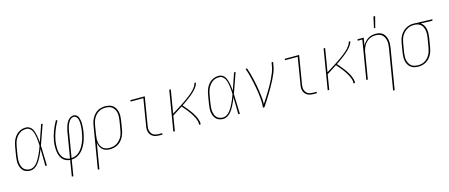

<svg xmlns="http://www.w3.org/2000/svg" viewBox="-55 -1466 5625 2403"><g transform="rotate(-15 2758.0 -264.5)"><path d="M168 8Q142 8 118 0.5Q94 -7 77 -24Q60 -41 50 -63.5Q40 -86 36.5 -110.5Q33 -135 34.5 -161Q36 -187 40 -213L60 -333Q64 -357 71 -380.5Q78 -404 89.5 -426.5Q101 -449 118 -468.5Q135 -488 156.5 -502Q178 -516 202 -522Q226 -528 250 -528Q275 -528 295.5 -516Q316 -504 328.5 -484.5Q341 -465 348 -442.5Q355 -420 360 -397Q365 -374 367.5 -350Q370 -326 372 -302Q391 -356 409.5 -410.5Q428 -465 447 -520H467Q443 -455 421 -390Q399 -325 375 -260Q378 -195 379 -130Q380 -65 383 0H363Q362 -55 361.5 -110Q361 -165 359 -221Q350 -196 339.5 -172.5Q329 -149 317.5 -125.5Q306 -102 291.5 -79.5Q277 -57 259 -37.5Q241 -18 217 -5Q193 8 168 8ZM168 -10Q188 -10 207.5 -19.5Q227 -29 242 -43.5Q257 -58 269.5 -75.5Q282 -93 292 -111.5Q302 -130 311 -148.5Q320 -167 328.5 -186Q337 -205 344 -224.5Q351 -244 358 -263Q357 -288 355.5 -313.5Q354 -339 350.5 -363.5Q347 -388 341.5 -412Q336 -436 325.5 -457.5Q315 -479 295.5 -494.5Q276 -510 250 -510Q228 -510 206 -504.5Q184 -499 165 -485.5Q146 -472 131 -454Q116 -436 105.5 -415.5Q95 -395 89 -373.5Q83 -352 79 -330L59 -210Q56 -187 54.5 -164Q53 -141 56 -119Q59 -97 66.5 -76.5Q74 -56 88.5 -40.5Q103 -25 124 -17.5Q145 -10 168 -10Z M648 215 682 8Q652 6 625.5 -7Q599 -20 581.5 -42.5Q564 -65 555 -93Q546 -121 543 -151Q540 -181 541 -211.5Q542 -242 547 -273Q558 -337 581.5 -399Q605 -461 639 -520L656 -511Q623 -454 600 -393Q577 -332 566 -270Q562 -242 560.5 -214Q559 -186 561 -158.5Q563 -131 571 -105Q579 -79 594.5 -58Q610 -37 634 -24.5Q658 -12 685 -10L740 -343Q744 -362 748.5 -380.5Q753 -399 759.5 -417.5Q766 -436 775 -453.5Q784 -471 797.5 -486Q811 -501 829 -510.5Q847 -520 866 -520Q883 -520 897.5 -511.5Q912 -503 920.5 -489.5Q929 -476 933 -460Q937 -444 939.5 -427.5Q942 -411 942 -394Q942 -377 941 -359.5Q940 -342 938.5 -324.5Q937 -307 934 -290Q930 -266 924.5 -241.5Q919 -217 911.5 -193Q904 -169 893.5 -145.5Q883 -122 869 -99.5Q855 -77 837.5 -57.5Q820 -38 798 -23Q776 -8 751.5 -0.5Q727 7 702 8L668 215ZM705 -10Q728 -12 751 -19.5Q774 -27 793.5 -42Q813 -57 828.5 -76Q844 -95 856 -116Q868 -137 877.5 -159Q887 -181 894 -203Q901 -225 905.5 -247.5Q910 -270 914 -293Q917 -308 919 -323.5Q921 -339 922 -354.5Q923 -370 923 -385Q923 -400 922 -415Q921 -430 918 -444.5Q915 -459 908.5 -472Q902 -485 890 -493.5Q878 -502 863 -502Q846 -502 831 -492Q816 -482 805.5 -467.5Q795 -453 788 -437.5Q781 -422 775.5 -405.5Q770 -389 766.5 -373Q763 -357 760 -340Z M985 215 1076 -333Q1080 -358 1087.5 -382Q1095 -406 1108 -429Q1121 -452 1139.5 -471.5Q1158 -491 1180.5 -504Q1203 -517 1228 -522.5Q1253 -528 1278 -528Q1305 -528 1331 -521.5Q1357 -515 1376.5 -499.5Q1396 -484 1408.5 -461.5Q1421 -439 1426.5 -413.5Q1432 -388 1431 -361Q1430 -334 1426 -307L1406 -187Q1402 -162 1393.5 -137.5Q1385 -113 1372 -90Q1359 -67 1340.5 -48Q1322 -29 1298.5 -16Q1275 -3 1249.5 2.5Q1224 8 1199 8Q1172 8 1146.5 0.5Q1121 -7 1103 -24Q1085 -41 1074 -65Q1063 -89 1060 -115L1005 215ZM1198 -10Q1221 -10 1244.5 -15Q1268 -20 1289 -32Q1310 -44 1327 -62Q1344 -80 1356.5 -101Q1369 -122 1375.5 -144.5Q1382 -167 1386 -190L1406 -310Q1410 -334 1411 -358.5Q1412 -383 1408 -405.5Q1404 -428 1393 -448.5Q1382 -469 1365 -483.5Q1348 -498 1325 -504Q1302 -510 1277 -510Q1255 -510 1232 -505Q1209 -500 1188.5 -487.5Q1168 -475 1151.5 -457Q1135 -439 1123.5 -418Q1112 -397 1105.5 -375Q1099 -353 1095 -330L1076 -211Q1072 -187 1071 -163Q1070 -139 1073.5 -116.5Q1077 -94 1086.5 -73Q1096 -52 1113 -37.5Q1130 -23 1152 -16.5Q1174 -10 1198 -10Z M1840 0Q1819 0 1799 -3.5Q1779 -7 1761.5 -16.5Q1744 -26 1731.5 -41Q1719 -56 1712.5 -74.5Q1706 -93 1706 -114Q1706 -135 1710 -156L1767 -502H1603V-520H1790L1729 -153Q1726 -135 1726 -117Q1726 -99 1731.5 -83Q1737 -67 1747 -53.5Q1757 -40 1772 -32Q1787 -24 1804.5 -21Q1822 -18 1840 -18H1881V0Z M2021 0 2107 -520H2127L2077 -219Q2097 -231 2117.5 -243.5Q2138 -256 2158 -269Q2178 -282 2198 -294.5Q2218 -307 2238 -320.5Q2258 -334 2277.5 -348Q2297 -362 2315.5 -376.5Q2334 -391 2352.5 -406.5Q2371 -422 2387 -440Q2403 -458 2416 -478Q2429 -498 2433 -520H2453Q2449 -500 2438.5 -482Q2428 -464 2414.5 -447.5Q2401 -431 2385.5 -416Q2370 -401 2354 -387.5Q2338 -374 2321 -361Q2304 -348 2287 -335.5Q2270 -323 2252.5 -311Q2235 -299 2217 -287Q2231 -272 2244 -256Q2257 -240 2270 -224Q2283 -208 2296 -191Q2309 -174 2320 -157Q2331 -140 2341.5 -121.5Q2352 -103 2359.5 -84Q2367 -65 2372.5 -43.5Q2378 -22 2375 0H2355Q2358 -22 2353 -42.5Q2348 -63 2340 -81.5Q2332 -100 2322 -117.5Q2312 -135 2301.5 -151.5Q2291 -168 2278.5 -184.5Q2266 -201 2253.5 -216.5Q2241 -232 2228 -247Q2215 -262 2202 -277Q2170 -256 2137.5 -235.5Q2105 -215 2073 -195L2041 0Z M2668 8Q2642 8 2618 0.5Q2594 -7 2577 -24Q2560 -41 2550 -63.5Q2540 -86 2536.5 -110.5Q2533 -135 2534.5 -161Q2536 -187 2540 -213L2560 -333Q2564 -357 2571 -380.5Q2578 -404 2589.5 -426.5Q2601 -449 2618 -468.5Q2635 -488 2656.5 -502Q2678 -516 2702 -522Q2726 -528 2750 -528Q2775 -528 2795.5 -516Q2816 -504 2828.5 -484.5Q2841 -465 2848 -442.5Q2855 -420 2860 -397Q2865 -374 2867.5 -350Q2870 -326 2872 -302Q2891 -356 2909.5 -410.5Q2928 -465 2947 -520H2967Q2943 -455 2921 -390Q2899 -325 2875 -260Q2878 -195 2879 -130Q2880 -65 2883 0H2863Q2862 -55 2861.5 -110Q2861 -165 2859 -221Q2850 -196 2839.5 -172.5Q2829 -149 2817.5 -125.5Q2806 -102 2791.5 -79.5Q2777 -57 2759 -37.5Q2741 -18 2717 -5Q2693 8 2668 8ZM2668 -10Q2688 -10 2707.5 -19.5Q2727 -29 2742 -43.5Q2757 -58 2769.5 -75.5Q2782 -93 2792 -111.5Q2802 -130 2811 -148.5Q2820 -167 2828.5 -186Q2837 -205 2844 -224.5Q2851 -244 2858 -263Q2857 -288 2855.5 -313.5Q2854 -339 2850.5 -363.5Q2847 -388 2841.5 -412Q2836 -436 2825.5 -457.5Q2815 -479 2795.5 -494.5Q2776 -510 2750 -510Q2728 -510 2706 -504.5Q2684 -499 2665 -485.5Q2646 -472 2631 -454Q2616 -436 2605.5 -415.5Q2595 -395 2589 -373.5Q2583 -352 2579 -330L2559 -210Q2556 -187 2554.5 -164Q2553 -141 2556 -119Q2559 -97 2566.5 -76.5Q2574 -56 2588.5 -40.5Q2603 -25 2624 -17.5Q2645 -10 2668 -10Z M3181 0Q3187 -35 3185.5 -68.5Q3184 -102 3181 -135.5Q3178 -169 3173 -202Q3168 -235 3162 -267.5Q3156 -300 3149 -332.5Q3142 -365 3134.5 -397Q3127 -429 3118 -460Q3109 -491 3098 -522L3116 -528Q3130 -490 3141 -450Q3152 -410 3161 -370Q3170 -330 3178 -289.5Q3186 -249 3191.5 -207.5Q3197 -166 3201.5 -124.5Q3206 -83 3204 -40Q3227 -74 3249 -108.5Q3271 -143 3292 -177.5Q3313 -212 3333 -247.5Q3353 -283 3370 -319Q3387 -355 3402.5 -392.5Q3418 -430 3424 -468L3433 -520H3453L3444 -468Q3437 -426 3420.5 -385.5Q3404 -345 3384 -305.5Q3364 -266 3342 -227Q3320 -188 3297 -150Q3274 -112 3250 -74.5Q3226 -37 3201 0Z M3840 0Q3819 0 3799 -3.5Q3779 -7 3761.5 -16.5Q3744 -26 3731.5 -41Q3719 -56 3712.5 -74.5Q3706 -93 3706 -114Q3706 -135 3710 -156L3767 -502H3603V-520H3790L3729 -153Q3726 -135 3726 -117Q3726 -99 3731.5 -83Q3737 -67 3747 -53.5Q3757 -40 3772 -32Q3787 -24 3804.5 -21Q3822 -18 3840 -18H3881V0Z M4021 0 4107 -520H4127L4077 -219Q4097 -231 4117.5 -243.5Q4138 -256 4158 -269Q4178 -282 4198 -294.5Q4218 -307 4238 -320.5Q4258 -334 4277.5 -348Q4297 -362 4315.5 -376.5Q4334 -391 4352.5 -406.5Q4371 -422 4387 -440Q4403 -458 4416 -478Q4429 -498 4433 -520H4453Q4449 -500 4438.5 -482Q4428 -464 4414.5 -447.5Q4401 -431 4385.5 -416Q4370 -401 4354 -387.5Q4338 -374 4321 -361Q4304 -348 4287 -335.5Q4270 -323 4252.5 -311Q4235 -299 4217 -287Q4231 -272 4244 -256Q4257 -240 4270 -224Q4283 -208 4296 -191Q4309 -174 4320 -157Q4331 -140 4341.5 -121.5Q4352 -103 4359.5 -84Q4367 -65 4372.5 -43.5Q4378 -22 4375 0H4355Q4358 -22 4353 -42.5Q4348 -63 4340 -81.5Q4332 -100 4322 -117.5Q4312 -135 4301.5 -151.5Q4291 -168 4278.5 -184.5Q4266 -201 4253.5 -216.5Q4241 -232 4228 -247Q4215 -262 4202 -277Q4170 -256 4137.5 -235.5Q4105 -215 4073 -195L4041 0Z M4811 215 4898 -310Q4902 -334 4903.5 -357.5Q4905 -381 4901 -404Q4897 -427 4887.5 -447.5Q4878 -468 4861.5 -482.5Q4845 -497 4822.5 -503.5Q4800 -510 4776 -510Q4754 -510 4731.5 -504.5Q4709 -499 4688.5 -487Q4668 -475 4651.5 -457Q4635 -439 4624 -418.5Q4613 -398 4606 -376Q4599 -354 4596 -331L4541 0H4521L4604 -502H4545V-520H4627L4610 -420Q4622 -444 4640.5 -465Q4659 -486 4682 -501Q4705 -516 4731 -522Q4757 -528 4783 -528Q4809 -528 4834 -521Q4859 -514 4877 -497.5Q4895 -481 4905.5 -458.5Q4916 -436 4920.5 -411Q4925 -386 4923.5 -359.5Q4922 -333 4918 -307L4831 215ZM4781 -600 4813 -744H4835L4798 -600Z M5195 8Q5168 8 5142.5 1.5Q5117 -5 5097.5 -20.5Q5078 -36 5065 -58.5Q5052 -81 5047 -106.5Q5042 -132 5043 -159Q5044 -186 5048 -213L5068 -333Q5072 -357 5079.5 -381Q5087 -405 5100 -427.5Q5113 -450 5131.5 -469Q5150 -488 5172.5 -501Q5195 -514 5219.5 -521Q5244 -528 5268 -528H5281Q5285 -528 5288.5 -528Q5292 -528 5296 -527L5516 -520L5513 -502L5364 -507Q5385 -492 5399 -469Q5413 -446 5418.5 -419Q5424 -392 5423 -363.5Q5422 -335 5418 -307L5398 -187Q5394 -162 5386.5 -138Q5379 -114 5366 -91Q5353 -68 5334.5 -48.5Q5316 -29 5293 -16Q5270 -3 5245 2.5Q5220 8 5195 8ZM5196 -10Q5218 -10 5241 -15Q5264 -20 5284.5 -32.5Q5305 -45 5321.5 -63Q5338 -81 5349.5 -102Q5361 -123 5367.5 -145Q5374 -167 5378 -190L5398 -310Q5402 -332 5403 -355Q5404 -378 5401 -399.5Q5398 -421 5390 -441Q5382 -461 5368 -476.5Q5354 -492 5334 -500Q5314 -508 5291 -510H5266Q5244 -510 5222 -503.5Q5200 -497 5180 -484.5Q5160 -472 5143.5 -454.5Q5127 -437 5115.5 -416.5Q5104 -396 5097.5 -374Q5091 -352 5087 -330L5067 -210Q5064 -186 5062.5 -161.5Q5061 -137 5065.5 -114.5Q5070 -92 5080.5 -71.5Q5091 -51 5108 -36.5Q5125 -22 5148 -16Q5171 -10 5196 -10Z"/></g></svg>

Font: Iosevka Curly Slab Thin
Style: Italic
Weight: 100
Italic angle: -9°
Monospace: yes
Designer: Belleve Invis
Foundry: Belleve Invis
Version: Version 22.1.2; ttfautohint (v1.8.4)